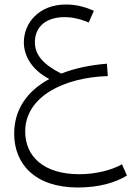

<svg xmlns="http://www.w3.org/2000/svg" viewBox="-20 -482 603 853"><path d="M522 248C474 275 402 292 333 292C176 292 92 215 92 102C92 -53 264 -138 459 -144L455 -199C379 -193 310 -178 252 -155C170 -197 135 -239 135 -295C135 -354 174 -406 269 -406C297 -406 335 -399 374 -382L397 -434C352 -454 313 -462 273 -462C153 -462 86 -380 86 -294C86 -231 124 -170 199 -131C101 -78 43 4 43 112C43 247 136 351 326 351C418 351 492 330 544 298Z"/></svg>

Font: FiraGO Light
Style: Regular
Weight: 300
Designer: bBox Type
Foundry: bBox Type GmbH
Version: Version 1.001;PS 001.001;hotconv 1.0.88;makeotf.lib2.5.64775